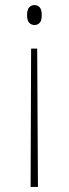

<svg xmlns="http://www.w3.org/2000/svg" viewBox="-20 -563 273 759"><path d="M127 -371 130 176H101L103 -371ZM116 -543Q128 -543 136.5 -534.5Q145 -526 145 -503Q145 -481 136.5 -472.5Q128 -464 116 -464Q105 -464 96 -472.5Q87 -481 87 -503Q87 -526 96 -534.5Q105 -543 116 -543Z"/></svg>

Font: Noto Serif Sinhala Condensed Thin
Style: Regular
Weight: 100
Width: 3
Designer: Jelle Bosma - Monotype Design Team
Foundry: Monotype Imaging Inc.
Version: Version 2.007; ttfautohint (v1.8.4.7-5d5b)